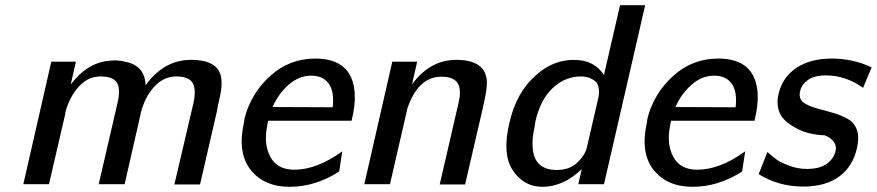

<svg xmlns="http://www.w3.org/2000/svg" viewBox="-20 -711 3384 741"><path d="M70 0 178 -473H273L253 -385Q319 -472 407 -477Q435 -480 462 -473Q539 -459 542 -382Q613 -480 717 -480Q833 -480 835 -397Q836 -379 833 -360.5Q830 -342 824.5 -318.5Q819 -295 817 -281L752 1H653L727 -315Q738 -367 723 -391.5Q708 -416 660 -416Q612 -416 575.5 -376.5Q539 -337 524 -277L461 0H361L434 -316Q446 -369 431 -392.5Q416 -416 368 -416Q320 -416 284 -376.5Q248 -337 232 -277V-272L169 0Z M922 -240Q922 -245 924 -255Q949 -351 1023 -418Q1097 -485 1197 -485Q1340 -485 1349 -351Q1352 -307 1337 -245H1015Q1013 -240 1011 -224Q997 -155 1023.5 -105.5Q1050 -56 1116 -56Q1203 -56 1301 -127L1289 -49Q1197 10 1098 10Q999 10 947 -56Q895 -122 922 -240ZM1032 -298 1264 -297Q1271 -357 1249 -388Q1227 -419 1181 -419Q1133 -419 1093 -383Q1053 -347 1032 -298Z M1386 0 1494 -473H1590L1570 -385Q1639 -480 1741 -480Q1855 -480 1859 -396Q1859 -379 1857 -363.5Q1855 -348 1849.5 -322.5Q1844 -297 1842 -288Q1815 -174 1775 1H1677L1750 -315Q1752 -323 1754 -337Q1757 -366 1750 -383Q1737 -415 1683 -415Q1595 -415 1553 -295L1485 0Z M1946 -237Q1973 -356 2050 -422Q2104 -470 2167 -478Q2188 -481 2211 -479Q2275 -475 2311 -422L2373 -691H2470L2311 0H2212L2219 -32Q2221 -36 2221 -41L2225 -58Q2154 10 2073 10Q2002 10 1959.5 -53Q1917 -116 1946 -237ZM2046 -241Q2046 -238 2045 -233Q2044 -228 2044 -226Q2032 -172 2036 -137Q2044 -55 2129 -55Q2178 -55 2208 -83.5Q2238 -112 2245 -142L2290 -337Q2296 -366 2284 -391Q2260 -416 2222 -416Q2161 -416 2113 -371Q2065 -326 2046 -241Z M2477 -240Q2477 -245 2479 -255Q2504 -351 2578 -418Q2652 -485 2752 -485Q2895 -485 2904 -351Q2907 -307 2892 -245H2570Q2568 -240 2566 -224Q2552 -155 2578.5 -105.5Q2605 -56 2671 -56Q2758 -56 2856 -127L2844 -49Q2752 10 2653 10Q2554 10 2502 -56Q2450 -122 2477 -240ZM2587 -298 2819 -297Q2826 -357 2804 -388Q2782 -419 2736 -419Q2688 -419 2648 -383Q2608 -347 2587 -298Z M2908 -39 2942 -125H2941Q2964 -105 2977.5 -95Q2991 -85 3024.5 -72Q3058 -59 3094 -59Q3147 -59 3175 -82Q3203 -105 3206 -137Q3207 -155 3193.5 -169Q3180 -183 3162 -189Q3134 -189 3098.5 -198Q3063 -207 3026.5 -232.5Q2990 -258 2983 -295Q2978 -319 2984 -345Q2998 -411 3052 -448Q3106 -485 3191 -485Q3272 -485 3344 -451L3311 -372Q3244 -420 3167 -420Q3122 -420 3097.5 -402Q3073 -384 3068 -359Q3059 -323 3095 -307Q3112 -298 3144.5 -289.5Q3177 -281 3203 -273Q3229 -265 3253.5 -251Q3278 -237 3287.5 -208.5Q3297 -180 3287 -138Q3271 -68 3218.5 -29.5Q3166 9 3080 9Q2984 9 2908 -39Z"/></svg>

Font: Coval
Style: Italic
Weight: 400
Foundry: Context Ltd
Version: Version 001.000